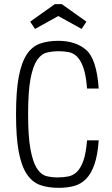

<svg xmlns="http://www.w3.org/2000/svg" viewBox="-20 -892 536 922"><path d="M398 -218Q393 -156 380.5 -120.5Q368 -85 349.5 -67Q331 -49 307 -44.5Q283 -40 256 -40Q228 -40 202.5 -46.5Q177 -53 157.5 -83Q138 -113 126.5 -174Q115 -235 115 -344Q115 -453 126.5 -513.5Q138 -574 158 -603.5Q178 -633 205 -639.5Q232 -646 263 -646Q286 -646 308.5 -642Q331 -638 349 -621Q367 -604 380 -568Q393 -532 398 -467H454Q444 -609 393.5 -652.5Q343 -696 260 -696Q210 -696 172 -682.5Q134 -669 108.5 -630.5Q83 -592 70 -523Q57 -454 57 -343Q57 -232 70 -163Q83 -94 109 -55.5Q135 -17 173 -3.5Q211 10 262 10Q303 10 336 1Q369 -8 393.5 -33Q418 -58 433.5 -102.5Q449 -147 454 -218ZM243 -872 125 -788 148 -753 260 -815 372 -753 395 -788 277 -872Z"/></svg>

Font: Secuela Light
Style: Regular
Weight: 300
Designer: Fernando Haro
Foundry: deFharo
Version: Version 1.708